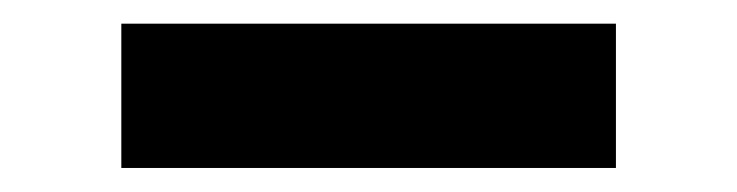

<svg xmlns="http://www.w3.org/2000/svg" viewBox="-20 -752 626 163"><path d="M83 -609.4V-731.9H502.9V-609.4Z"/></svg>

Font: CaskaydiaMono NF
Style: Bold
Weight: 700
Designer: Aaron Bell
Foundry: Saja Typeworks
Version: Version 2111.001; ttfautohint (v1.8.4);Nerd Fonts 3.1.1